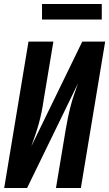

<svg xmlns="http://www.w3.org/2000/svg" viewBox="-20 -944 548 964"><path d="M1 0 123 -735H248L199 -441Q195 -412 189 -382.5Q183 -353 175 -324Q167 -295 157 -266Q147 -237 137 -209L393 -735H508L386 0H261L310 -294Q315 -323 321 -352.5Q327 -382 334.5 -411Q342 -440 352 -469Q362 -498 372 -526L116 0ZM191 -846V-924H491V-846Z"/></svg>

Font: Iosevka SS04 Extrabold
Style: Italic
Weight: 800
Italic angle: -9°
Monospace: yes
Designer: Belleve Invis
Foundry: Belleve Invis
Version: Version 19.0.0; ttfautohint (v1.8.4)